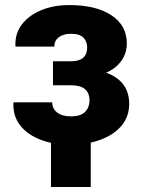

<svg xmlns="http://www.w3.org/2000/svg" viewBox="-20 -558 561 754"><path d="M252 10.3Q191.4 10.3 140.6 -8.8Q89.8 -27.8 60.3 -64.2Q30.8 -100.6 32.7 -153.3L33.2 -156.2H185.1Q185.1 -131.8 204.1 -116.5Q223.1 -101.1 258.3 -101.1Q297.4 -101.1 314.5 -118.9Q331.5 -136.7 331.5 -163.6Q331.5 -223.1 259.3 -223.1H188V-317.4H259.3Q322.3 -317.4 322.3 -372.1Q322.3 -394 308.1 -409.7Q293.9 -425.3 258.3 -425.3Q229.5 -425.3 211.4 -412.1Q193.4 -398.9 193.4 -375H41.5L40.5 -377.9Q38.6 -425.8 65.9 -461.9Q93.3 -498 142.1 -518.1Q190.9 -538.1 252 -538.1Q356.4 -538.1 417.2 -498.3Q478 -458.5 478 -387.2Q478 -349.1 456.5 -319.1Q435.1 -289.1 397 -272.5Q487.3 -239.7 487.3 -149.9Q487.3 -100.6 457.5 -64.7Q427.7 -28.8 374.8 -9.3Q321.8 10.3 252 10.3ZM180.2 176.3V-86.9H336.4V176.3Z"/></svg>

Font: Roboto Slab ExtraBold
Style: Regular
Weight: 800
Designer: Google
Version: Version 2.001; ttfautohint (v1.8.3)